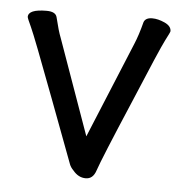

<svg xmlns="http://www.w3.org/2000/svg" viewBox="-43 -534 576 600"><g transform="rotate(5 245.0 -234.0)"><path d="M207 2.9Q198.2 -5.9 194.6 -15.4Q190.9 -24.9 119.9 -214.4Q48.8 -403.8 35.9 -431.4Q22.9 -459 22.9 -462.9Q22.9 -486.8 80.1 -486.8Q108.9 -486.8 112.8 -469.2Q123 -426.8 130.9 -407.2L237.8 -106.9L361.8 -407.2Q374 -436 384.8 -478Q390.1 -492.2 411.1 -492.2Q429.2 -492.2 450.2 -482.7Q471.2 -473.1 471.2 -457Q471.2 -454.1 457 -427Q442.9 -399.9 369.1 -223.1Q292 -42 278.8 -2.9Q270 23.9 247.1 23.9Q224.1 23.9 207 2.9Z"/></g></svg>

Font: LXGW WenKai Screen
Style: Regular
Weight: 400
Designer: LXGW / Fontworks Inc.
Foundry: LXGW / Fontworks Inc.
Version: Version 1.510;January 18,2025